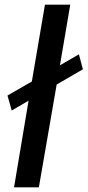

<svg xmlns="http://www.w3.org/2000/svg" viewBox="-20 -800 374 820"><path d="M172 -780 116 -452 12 -392 30 -328 102 -370 40 0H146L222 -439L334 -504L317 -568L236 -521L280 -780Z"/></svg>

Font: Jost* 500 Medium Italic
Style: Italic
Weight: 500
Italic angle: -10°
Version: Version 3.200; ttfautohint (v0.97) -l 8 -r 50 -G 200 -x 14 -